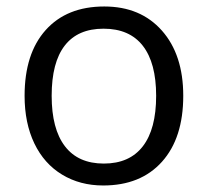

<svg xmlns="http://www.w3.org/2000/svg" viewBox="-20 -565 644 595"><path d="M547.9 -268.1Q547.9 -137.2 481.9 -63.7Q416 9.8 299.8 9.8Q228 9.8 172.4 -23.9Q116.7 -57.6 86.4 -120.6Q56.2 -183.6 56.2 -268.1Q56.2 -398.9 121.6 -471.9Q187 -544.9 303.2 -544.9Q415.5 -544.9 481.7 -470.2Q547.9 -395.5 547.9 -268.1ZM140.1 -268.1Q140.1 -165.5 181.2 -111.8Q222.2 -58.1 301.8 -58.1Q381.3 -58.1 422.6 -111.6Q463.9 -165 463.9 -268.1Q463.9 -370.1 422.6 -423.1Q381.3 -476.1 300.8 -476.1Q221.2 -476.1 180.7 -423.8Q140.1 -371.6 140.1 -268.1Z"/></svg>

Font: f06597129
Style: Regular
Weight: 400
Foundry: Ascender Corporation
Version: Version 1.10